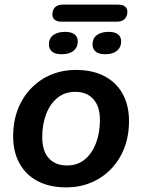

<svg xmlns="http://www.w3.org/2000/svg" viewBox="-20 -802 616 832"><path d="M267 10Q195 10 143.5 -17Q92 -44 64.5 -94Q37 -144 37 -211Q37 -277 58 -330Q79 -383 116.5 -421Q154 -459 203 -479Q252 -499 309 -499Q381 -499 432.5 -472Q484 -445 511.5 -395.5Q539 -346 539 -278Q539 -212 518 -159Q497 -106 459.5 -68Q422 -30 373 -10Q324 10 267 10ZM270 -85Q316 -85 347.5 -111Q379 -137 396 -182Q413 -227 413 -282Q413 -341 384.5 -372.5Q356 -404 306 -404Q261 -404 229 -378Q197 -352 180 -307.5Q163 -263 163 -207Q163 -148 191.5 -116.5Q220 -85 270 -85ZM487 -708H247Q227 -708 217 -716.5Q207 -725 207 -739Q207 -759 218.5 -770.5Q230 -782 252 -782H491Q512 -782 522 -773.5Q532 -765 532 -751Q532 -732 520.5 -720Q509 -708 487 -708ZM247 -567Q219 -567 205.5 -578.5Q192 -590 192 -609Q192 -637 211.5 -650.5Q231 -664 262 -664Q288 -664 302.5 -653.5Q317 -643 317 -622Q317 -597 299 -582Q281 -567 247 -567ZM436 -567Q408 -567 394.5 -578.5Q381 -590 381 -609Q381 -637 400.5 -650.5Q420 -664 451 -664Q477 -664 491 -653.5Q505 -643 505 -622Q505 -597 487 -582Q469 -567 436 -567Z"/></svg>

Font: Nunito Variable Extra Light
Style: Italic
Weight: 200
Italic angle: -9°
Designer: Vernon Adams
Foundry: Vernon Adams
Version: Version 3.602